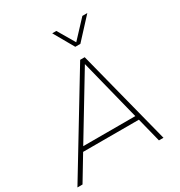

<svg xmlns="http://www.w3.org/2000/svg" viewBox="-204 -1034 1101 1175"><g transform="rotate(-30 346.0 -447.0)"><path d="M0 0 405 -668H437L608 0H576L533 -171H139L36 0ZM157 -201H525L417 -631ZM419 -752 338 -894H367L438 -773L551 -894H586L455 -752Z"/></g></svg>

Font: Gantari Thin
Style: Italic
Weight: 100
Italic angle: -10°
Designer: Anugrah Pasau
Foundry: Lafontype
Version: Version 1.000; ttfautohint (v1.8.4.7-5d5b)